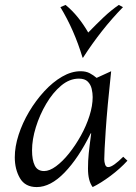

<svg xmlns="http://www.w3.org/2000/svg" viewBox="-20 -744 552 779"><path d="M129 15Q82 15 61 -21Q40 -57 40 -106Q40 -149 55.5 -197Q71 -245 98 -290.5Q125 -336 159.5 -373.5Q194 -411 232 -433Q270 -455 307 -455Q329 -455 344 -447Q359 -439 372 -428L431 -455Q415 -307 409 -216Q403 -125 403 -98Q403 -87 406.5 -76.5Q410 -66 419 -66Q429 -66 445 -77.5Q461 -89 480 -108L497 -92Q468 -60 428.5 -30.5Q389 -1 356 15Q337 -10 337 -60Q337 -92 340 -121.5Q343 -151 350 -203H348Q299 -103 242 -44Q185 15 129 15ZM159 -50Q181 -50 207.5 -69.5Q234 -89 260 -121.5Q286 -154 308 -193.5Q330 -233 343 -274Q356 -315 356 -350Q356 -366 352 -383.5Q348 -401 336 -413Q324 -425 300 -425Q262 -425 228 -396.5Q194 -368 167.5 -323Q141 -278 125.5 -228Q110 -178 110 -134Q110 -95 121 -72.5Q132 -50 159 -50ZM462 -724 479 -715Q434 -669 393.5 -617.5Q353 -566 317 -510H315Q281 -623 225 -715L246 -724Q273 -702 296 -673.5Q319 -645 338 -612Q370 -645 400 -673.5Q430 -702 462 -724Z"/></svg>

Font: Bona Nova
Style: Italic
Weight: 400
Italic angle: -4°
Designer: Mateusz Machalski
Foundry: Capitalics
Version: Version 4.001; ttfautohint (v1.8.3)